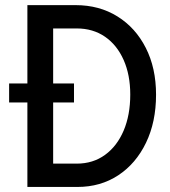

<svg xmlns="http://www.w3.org/2000/svg" viewBox="-20 -740 674 760"><path d="M88.4 0V-719.7H279.3Q373 -719.7 444.8 -675Q516.6 -630.4 557.1 -550.5Q597.7 -470.7 597.7 -365.2Q597.7 -257.3 557.9 -174.8Q518.1 -92.3 448 -46.1Q377.9 0 286.6 0ZM190.4 -92.3H283.7Q348.1 -92.3 395.8 -127Q443.4 -161.6 469.5 -223.1Q495.6 -284.7 495.6 -365.7Q495.6 -443.4 469.5 -502.4Q443.4 -561.5 395.8 -594.5Q348.1 -627.4 283.7 -627.4H190.4ZM16.1 -334.5V-409.7H272.9V-334.5Z"/></svg>

Font: Reddit Sans Condensed Medium
Style: Regular
Weight: 500
Designer: Stephen Hutchings
Foundry: Reddit
Version: Version 1.014